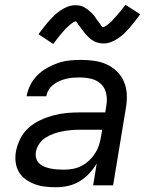

<svg xmlns="http://www.w3.org/2000/svg" viewBox="-20 -780 640 808"><path d="M216 8Q193 8 170.5 5.5Q148 3 127.5 -4.5Q107 -12 89 -24.5Q71 -37 60 -55.5Q49 -74 46 -96.5Q43 -119 47 -142Q52 -169 65 -195.5Q78 -222 100.5 -242Q123 -262 150 -274.5Q177 -287 205 -294.5Q233 -302 261 -304.5Q289 -307 316 -307H423L428 -339Q432 -364 426.5 -388Q421 -412 404 -427.5Q387 -443 363.5 -448.5Q340 -454 315 -454Q301 -454 287 -453Q273 -452 258.5 -448.5Q244 -445 230.5 -439Q217 -433 205 -424Q193 -415 185 -402Q177 -389 175 -375H92Q96 -399 107.5 -422Q119 -445 137.5 -463.5Q156 -482 178.5 -494.5Q201 -507 224.5 -515Q248 -523 272.5 -525.5Q297 -528 321 -528Q349 -528 377 -524Q405 -520 429 -509Q453 -498 472 -479.5Q491 -461 501.5 -436.5Q512 -412 513.5 -384Q515 -356 510 -327L456 0H372L387 -92Q374 -70 355.5 -50Q337 -30 314 -16.5Q291 -3 266 2.5Q241 8 216 8ZM249 -66Q268 -66 287 -69.5Q306 -73 323.5 -82Q341 -91 356 -105.5Q371 -120 381.5 -137Q392 -154 397.5 -172.5Q403 -191 406 -210L410 -234H315Q297 -234 279.5 -232.5Q262 -231 244 -227.5Q226 -224 208 -218Q190 -212 173 -201.5Q156 -191 145 -174.5Q134 -158 131 -140Q129 -126 132.5 -113.5Q136 -101 145.5 -92Q155 -83 168 -78Q181 -73 194 -70.5Q207 -68 221 -67Q235 -66 249 -66ZM204 -595 142 -636Q155 -653 166.5 -668Q178 -683 189 -695Q200 -707 210.5 -717Q221 -727 235 -736.5Q249 -746 265 -752Q281 -758 297 -758Q302 -758 307.5 -757.5Q313 -757 318 -756Q323 -755 327.5 -753Q332 -751 336 -748.5Q340 -746 344 -743.5Q348 -741 351.5 -738Q355 -735 359 -731.5Q363 -728 366.5 -724.5Q370 -721 373.5 -717Q377 -713 379.5 -709.5Q382 -706 384 -702.5Q386 -699 390 -694Q394 -689 397 -685Q400 -681 402.5 -677.5Q405 -674 407.5 -670Q410 -666 414 -666Q417 -666 421 -668Q425 -670 427.5 -672Q430 -674 435 -678Q440 -682 442 -683.5Q444 -685 446 -687Q448 -689 450.5 -691.5Q453 -694 455 -696.5Q457 -699 459.5 -701.5Q462 -704 464.5 -707Q467 -710 470 -713Q473 -716 475.5 -719.5Q478 -723 481.5 -726.5Q485 -730 488 -734Q491 -738 494 -742Q497 -746 500.5 -750.5Q504 -755 508 -760L570 -720Q557 -702 545.5 -687.5Q534 -673 523 -660.5Q512 -648 501.5 -638Q491 -628 477 -618.5Q463 -609 447 -603Q431 -597 415 -597Q410 -597 404.5 -598Q399 -599 394 -600Q389 -601 384.5 -602.5Q380 -604 376 -606.5Q372 -609 367.5 -611.5Q363 -614 359.5 -617Q356 -620 352.5 -623.5Q349 -627 345.5 -631Q342 -635 338.5 -638.5Q335 -642 332.5 -646Q330 -650 327.5 -653Q325 -656 321.5 -661Q318 -666 314.5 -670.5Q311 -675 308.5 -678Q306 -681 304 -685.5Q302 -690 298 -690Q295 -690 291 -687.5Q287 -685 284 -683Q281 -681 276.5 -677.5Q272 -674 270 -672Q268 -670 266 -668Q264 -666 261.5 -664Q259 -662 256.5 -659.5Q254 -657 252 -654.5Q250 -652 247.5 -649Q245 -646 241.5 -642.5Q238 -639 236 -636Q234 -633 230.5 -629Q227 -625 224 -621Q221 -617 218 -613Q215 -609 211.5 -604.5Q208 -600 204 -595Z"/></svg>

Font: Iosevka Extended Oblique
Style: Regular
Weight: 400
Width: 7
Italic angle: -9°
Monospace: yes
Designer: Belleve Invis
Foundry: Belleve Invis
Version: Version 32.0.1; ttfautohint (v1.8.4)